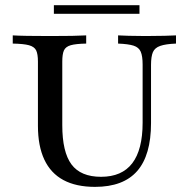

<svg xmlns="http://www.w3.org/2000/svg" viewBox="-20 -707 725 738"><path d="M345.2 11.3Q272.6 11.3 223.8 -14.9Q175 -41.1 150.4 -93.5Q125.8 -146 125.8 -223.4V-470.2Q125.8 -499.2 119 -513.3Q112.1 -527.4 91.5 -533.1Q71 -538.7 29 -539.5V-571Q68.5 -568.5 172.6 -568.5Q271.8 -568.5 311.3 -571V-539.5Q271 -538.7 251.6 -533.1Q232.3 -527.4 225.8 -513.3Q219.4 -499.2 219.4 -470.2V-225.8Q219.4 -122.6 254.8 -75Q290.3 -27.4 368.5 -27.4Q448.4 -27.4 488.3 -79.4Q528.2 -131.5 528.2 -235.5V-458.9Q528.2 -491.1 521 -508.1Q513.7 -525 493.5 -531.5Q473.4 -537.9 433.9 -539.5V-571Q448.4 -570.2 475 -569.4Q501.6 -568.5 539.5 -568.5Q583.1 -568.5 612.5 -569.4Q641.9 -570.2 656.5 -571V-539.5Q616.9 -537.9 596 -530.6Q575 -523.4 567.7 -506.5Q560.5 -489.5 560.5 -457.3V-233.9Q560.5 -110.5 507.3 -49.6Q454 11.3 345.2 11.3ZM187.1 -654V-687.1H516.1V-654Z"/></svg>

Font: Playfair 12pt Medium
Style: Regular
Weight: 500
Designer: Claus Eggers Sørensen
Foundry: Claus Eggers Sørensen
Version: Version 2.000;gftools[0.9.28]